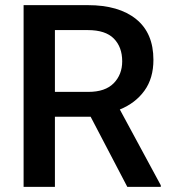

<svg xmlns="http://www.w3.org/2000/svg" viewBox="-20 -731 669 751"><path d="M478 0 334.5 -274.4H194.8V0H72.3V-710.9H323.7Q444.8 -710.9 512.5 -656.2Q580.1 -601.6 580.1 -497.1Q580.1 -424.8 544.9 -376.2Q509.8 -327.6 448.7 -302.7L608.9 -6.3V0ZM323.7 -613.3H194.8V-371.6H325.7Q391.6 -371.6 424.8 -405.5Q458 -439.5 458 -491.2Q458 -546.9 425.3 -580.1Q392.6 -613.3 323.7 -613.3Z"/></svg>

Font: Vazirmatn UI FD Medium
Style: Regular
Weight: 500
Designer: Saber Rastikerdar
Foundry: Saber Rastikerdar
Version: Version 33.003